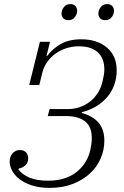

<svg xmlns="http://www.w3.org/2000/svg" viewBox="-20 -901 604 933"><path d="M222 12Q172 12 135 0Q98 -12 74 -31Q50 -50 38.5 -72.5Q27 -95 27 -115Q27 -141 41.5 -156.5Q56 -172 76 -172Q97 -172 107 -160Q117 -148 117 -132Q117 -111 103.5 -98Q90 -85 71 -82L70 -77Q89 -52 124 -37.5Q159 -23 214 -23Q296 -23 348.5 -62.5Q401 -102 418 -168Q421 -182 423.5 -197.5Q426 -213 426 -231Q426 -286 393 -311.5Q360 -337 300 -337H212L221 -371H312Q340 -371 366.5 -380Q393 -389 415 -405.5Q437 -422 453 -446Q469 -470 477 -500Q482 -521 484.5 -535.5Q487 -550 487 -564Q487 -617 455.5 -646.5Q424 -676 362 -676Q331 -676 302 -666.5Q273 -657 250 -640.5Q227 -624 210 -600.5Q193 -577 186 -549L171 -488H122L174 -698H223L206 -629H209Q235 -664 275 -687Q315 -710 375 -710Q452 -710 499.5 -670Q547 -630 547 -560Q547 -484 501.5 -430Q456 -376 378 -356L377 -352Q428 -339 457.5 -306.5Q487 -274 487 -217Q487 -172 469 -130.5Q451 -89 416.5 -57.5Q382 -26 333 -7Q284 12 222 12ZM312 -803Q295 -803 287 -813Q279 -823 279 -835Q279 -843 282 -852Q286 -863 295.5 -872Q305 -881 322 -881Q339 -881 347 -871Q355 -861 355 -849Q355 -841 352 -832Q348 -821 338.5 -812Q329 -803 312 -803ZM491 -803Q474 -803 466 -813Q458 -823 458 -835Q458 -843 461 -852Q465 -863 474.5 -872Q484 -881 501 -881Q518 -881 526 -871Q534 -861 534 -849Q534 -841 531 -832Q527 -821 517.5 -812Q508 -803 491 -803Z"/></svg>

Font: IBM Plex Serif Light
Style: Italic
Weight: 300
Italic angle: -14°
Designer: Mike Abbink, Paul van der Laan, Pieter van Rosmalen
Foundry: Bold Monday
Version: Version 3.001